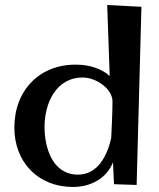

<svg xmlns="http://www.w3.org/2000/svg" viewBox="-20 -715 633 763"><path d="M427 -312C427 -265 424 -215 422 -167C407 -98 369 -21 290 -21C189 -21 157 -127 157 -211C157 -304 202 -407 309 -407C362 -407 427 -362 427 -312ZM406 -695 416 -413C382 -444 333 -457 288 -458C139 -462 37 -357 37 -208C37 -71 131 28 270 28C342 28 404 -7 429 -70L433 17L523 20L542 -688Z"/></svg>

Font: Original Surfer
Style: Regular
Weight: 400
Designer: Astigmatic (AOETI)
Foundry: Astigmatic (AOETI)
Version: Version 1.001